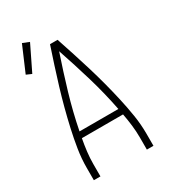

<svg xmlns="http://www.w3.org/2000/svg" viewBox="-197 -912 895 1010"><g transform="rotate(-30 250.0 -407.0)"><path d="M69 0V-74Q69 -130 78 -186.5Q87 -243 99.5 -298.5Q112 -354 126.5 -409Q141 -464 157.5 -518.5Q174 -573 191.5 -627Q209 -681 227 -735H273Q291 -681 308.5 -627Q326 -573 342.5 -518.5Q359 -464 373.5 -409Q388 -354 400.5 -298.5Q413 -243 422 -186.5Q431 -130 431 -74V0H391V-74Q391 -111 386.5 -148.5Q382 -186 375 -223H125Q118 -186 113.5 -148.5Q109 -111 109 -74V0ZM132 -260H368Q347 -367 316 -471.5Q285 -576 250 -679Q215 -576 184 -471.5Q153 -367 132 -260ZM68 -646 36 -660 102 -814 142 -798Z"/></g></svg>

Font: Zed Sans Extralight
Style: Regular
Weight: 200
Designer: Belleve Invis
Foundry: Belleve Invis
Version: Version 1.0.0; ttfautohint (v1.8.4)